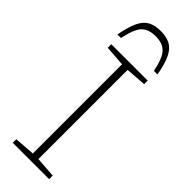

<svg xmlns="http://www.w3.org/2000/svg" viewBox="-304 -953 974 974"><g transform="rotate(45 182.5 -466.0)"><path d="M313 -25.5V0H52V-25.5L162.5 -33.5V-673.5L52 -681.5V-707H313V-681.5L202.5 -673.5V-33.5ZM182.5 -895Q132 -895 106 -868Q80 -841 64.5 -764H39Q51 -829.5 68.5 -866Q86 -902.5 113.5 -917.2Q141 -932 182.5 -932Q224 -932 251.5 -917.2Q279 -902.5 296.8 -866Q314.5 -829.5 326 -764H300.5Q285 -841 259 -868Q233 -895 182.5 -895Z"/></g></svg>

Font: Newsreader 6pt ExtraLight
Style: Regular
Weight: 275
Designer: Hugues Gentile
Foundry: Production Type
Version: Version 1.003; ttfautohint (v1.8.3)